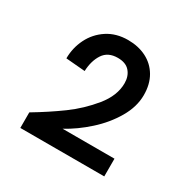

<svg xmlns="http://www.w3.org/2000/svg" viewBox="-105 -1008 615 620"><g transform="rotate(30 202.0 -698.0)"><path d="M264 -781Q264 -807.5 249.2 -824.5Q234.5 -841.5 204.5 -841.5Q168 -841.5 151 -815.5Q134 -789.5 132.5 -751L61 -757Q61 -796 78.2 -830.8Q95.5 -865.5 128 -886.8Q160.5 -908 204.5 -908Q243 -908 273 -892.8Q303 -877.5 320 -848.5Q337 -819.5 337 -779Q337 -735.5 311.5 -692Q286 -648.5 246.2 -612.8Q206.5 -577 164 -554H357.5V-488H44.5V-546Q99 -578.5 145.2 -612.2Q191.5 -646 227.8 -690.5Q264 -735 264 -781Z"/></g></svg>

Font: HK Grotesk ExtraBold
Style: Regular
Weight: 800
Designer: Alfredo Marco Pradil
Foundry: Hanken Design Co.
Version: Version 3.001